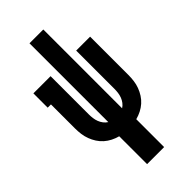

<svg xmlns="http://www.w3.org/2000/svg" viewBox="-291 -801 1082 1082"><g transform="rotate(-45 250.0 -260.0)"><path d="M182 215V-7Q159 -13 138.5 -23.5Q118 -34 101 -49Q84 -64 71.5 -83.5Q59 -103 51 -124.5Q43 -146 40 -169Q37 -192 37 -215V-406H11V-520H148V-215Q148 -200 150 -184.5Q152 -169 157.5 -154.5Q163 -140 172.5 -127.5Q182 -115 195 -107V-735H305V-107Q318 -115 327.5 -127.5Q337 -140 342.5 -154.5Q348 -169 350 -184.5Q352 -200 352 -215V-520H463V-215Q463 -192 460 -169Q457 -146 449 -124.5Q441 -103 428.5 -83.5Q416 -64 399 -49Q382 -34 361.5 -23.5Q341 -13 318 -7V215Z"/></g></svg>

Font: Iosevka Curly Slab Heavy
Style: Regular
Weight: 900
Monospace: yes
Designer: Belleve Invis
Foundry: Belleve Invis
Version: Version 22.1.2; ttfautohint (v1.8.4)